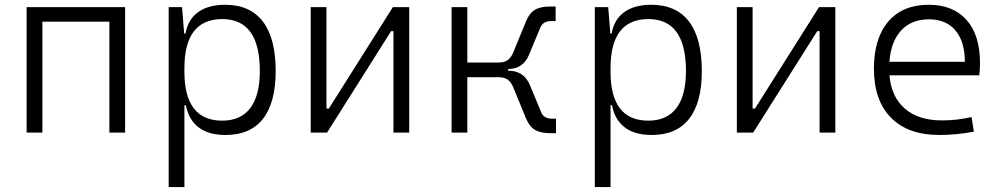

<svg xmlns="http://www.w3.org/2000/svg" viewBox="-20 -547 4142 792"><path d="M431.2 0V-457.5H154.8V0H89.8V-517.6H496.1V0Z M675.8 224.6V-517.6H731L739.7 -408.7H745.1Q755.4 -466.8 797.4 -497.1Q839.4 -527.3 908.7 -527.3Q1011.7 -527.3 1064.5 -458Q1117.2 -388.7 1117.2 -253.9Q1117.2 -124 1064.9 -57.1Q1012.7 9.8 910.6 9.8Q838.4 9.8 797.6 -22.9Q756.8 -55.7 747.1 -112.8H740.7V224.6ZM740.7 -251Q740.7 -49.3 896.5 -49.3Q973.1 -49.3 1012.5 -101.3Q1051.8 -153.3 1051.8 -253.9Q1051.8 -468.3 897 -468.3Q740.7 -468.3 740.7 -266.1Z M1261.7 0V-517.6H1326.7V-99.1H1336.4L1600.6 -517.6H1668V0H1603V-418.5H1593.3L1329.1 0Z M1842.8 0V-517.6H1907.7V-289.1H2036.6Q2061 -289.1 2075 -299.6Q2088.9 -310.1 2097.7 -332L2149.4 -458Q2163.6 -492.7 2186 -506.3Q2208.5 -520 2248.5 -520H2272V-460H2252.4Q2220.7 -460 2209 -433.6L2162.1 -320.8Q2138.2 -262.7 2076.2 -262.2V-255.4H2076.7Q2140.6 -255.4 2165.5 -196.8L2212.4 -84Q2223.1 -57.6 2255.9 -57.6H2273.4V2.4H2250Q2210 2.4 2186.8 -11.2Q2163.6 -24.9 2149.4 -59.6L2097.7 -185.5Q2088.9 -207.5 2075 -218Q2061 -228.5 2036.6 -228.5H1907.7V0Z M2433.6 224.6V-517.6H2488.8L2497.6 -408.7H2502.9Q2513.2 -466.8 2555.2 -497.1Q2597.2 -527.3 2666.5 -527.3Q2769.5 -527.3 2822.3 -458Q2875 -388.7 2875 -253.9Q2875 -124 2822.8 -57.1Q2770.5 9.8 2668.5 9.8Q2596.2 9.8 2555.4 -22.9Q2514.6 -55.7 2504.9 -112.8H2498.5V224.6ZM2498.5 -251Q2498.5 -49.3 2654.3 -49.3Q2731 -49.3 2770.3 -101.3Q2809.6 -153.3 2809.6 -253.9Q2809.6 -468.3 2654.8 -468.3Q2498.5 -468.3 2498.5 -266.1Z M3019.5 0V-517.6H3084.5V-99.1H3094.2L3358.4 -517.6H3425.8V0H3360.8V-418.5H3351.1L3086.9 0Z M3854 9.8Q3725.6 9.8 3655.3 -61.5Q3585 -132.8 3585 -263.7Q3585 -389.2 3644.3 -458.3Q3703.6 -527.3 3811 -527.3Q3911.6 -527.3 3967 -464.8Q4022.5 -402.3 4022.5 -287.1Q4022.5 -256.8 4019.5 -236.3H3648.9Q3656.7 -147 3712.9 -98.6Q3769 -50.3 3865.7 -50.3Q3926.3 -50.3 3987.8 -64L3997.1 -3.9Q3962.9 2.9 3925.8 6.3Q3888.7 9.8 3854 9.8ZM3648.9 -292H3960Q3960 -376 3921.1 -421.6Q3882.3 -467.3 3812 -467.3Q3739.7 -467.3 3697.3 -421.4Q3654.8 -375.5 3648.9 -292Z"/></svg>

Font: Cascadia Mono PL Light
Style: Regular
Weight: 300
Monospace: yes
Designer: Aaron Bell
Foundry: Saja Typeworks
Version: Version 2404.023; ttfautohint (v1.8.4)